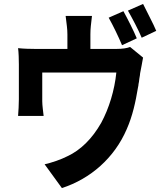

<svg xmlns="http://www.w3.org/2000/svg" viewBox="-20 -886 840 977"><path d="M775 -729C761 -764 726 -828 708 -866L631 -832C652 -795 684 -735 701 -694L775 -729ZM676 -691C661 -728 628 -793 608 -829L533 -796C555 -757 584 -697 601 -656L676 -691ZM625 -229C655 -297 670 -368 682 -440L684 -450L685 -459L687 -469C688 -480 690 -492 692 -503L693 -513C696 -532 705 -571 708 -593L642 -647C627 -641 604 -637 571 -637H440V-711C440 -740 443 -762 448 -805H314C319 -762 323 -740 323 -711V-637H162C132 -637 99 -638 72 -641C75 -620 76 -582 76 -558V-381C76 -354 74 -321 72 -296H202C200 -316 195 -349 195 -371V-517H572C563 -427 535 -335 495 -261C449 -180 390 -122 323 -91C290 -74 243 -58 207 -50L295 71C440 24 562 -82 625 -229Z"/></svg>

Font: Glow Sans TC Compressed
Style: Bold
Weight: 700
Width: 2
Designer: Ryoko NISHIZUKA (kana, bopomofo & ideographs); Paul D. Hunt (Latin, Greek & Cyrillic); Sandoll Communications, Soo-young
Version: Version 0.93